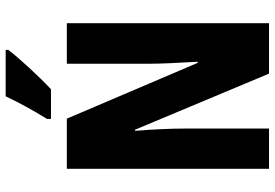

<svg xmlns="http://www.w3.org/2000/svg" viewBox="-166 -804 970 678"><g transform="rotate(-90 319.0 -465.0)"><path d="M482 -921V-930H318C297 -886 271 -837 238 -784V-770H343C391 -815 455 -885 482 -921ZM576 0V-714H433V-419C433 -378 436 -322 440 -252H436L239 -714H62V0H204V-300C204 -341 202 -399 196 -473H200L398 0Z"/></g></svg>

Font: Noto Sans Armenian ExtraCondensed ExtraBold
Style: Regular
Weight: 800
Width: 2
Designer: Monotype Design Team
Foundry: Monotype Imaging Inc.
Version: Version 2.008